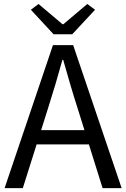

<svg xmlns="http://www.w3.org/2000/svg" viewBox="-20 -965 648 985"><path d="M3.6 0H97.1L226.7 -410.4C253.1 -493 276.7 -572 300.2 -658H304.2C328.5 -572.8 351.1 -493 377.9 -410.4L506.2 0H604L355.3 -733.4H251.7ZM133.1 -224.1H471.2V-297.4H133.1ZM254.8 -789.2H350.6L467.7 -915L427.9 -944.5L305 -840.7H300.6L177.7 -944.5L138.3 -915Z"/></svg>

Font: Source Han Sans JP VF
Style: Regular
Weight: 250
Designer: Ryoko NISHIZUKA 西塚涼子 (kana, bopomofo & ideographs); Paul D. Hunt (Latin, Greek & Cyrillic); Sandoll Communications 산돌커뮤니
Foundry: Adobe
Version: Version 2.004;hotconv 1.0.118;makeotfexe 2.5.65603